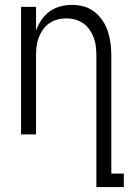

<svg xmlns="http://www.w3.org/2000/svg" viewBox="-20 -548 540 783"><path d="M373 215V-320Q373 -339 371 -357.5Q369 -376 362.5 -393.5Q356 -411 345.5 -426.5Q335 -442 320 -452.5Q305 -463 287 -468Q269 -473 250 -473Q231 -473 213 -468Q195 -463 180 -452.5Q165 -442 154.5 -426.5Q144 -411 137.5 -393.5Q131 -376 129 -357.5Q127 -339 127 -320V0H66V-520H127V-423Q135 -446 148.5 -466Q162 -486 181.5 -500.5Q201 -515 225 -521.5Q249 -528 273 -528Q298 -528 322 -521.5Q346 -515 365.5 -499.5Q385 -484 399 -463Q413 -442 420.5 -418Q428 -394 431 -369.5Q434 -345 434 -320V160H485V215Z"/></svg>

Font: Iosevka Fixed SS04 Light
Style: Regular
Weight: 300
Monospace: yes
Designer: Belleve Invis
Foundry: Belleve Invis
Version: Version 32.5.0